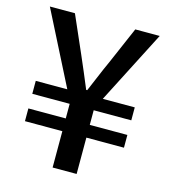

<svg xmlns="http://www.w3.org/2000/svg" viewBox="-107 -802 785 888"><g transform="rotate(15 285.0 -358.0)"><path d="M227 0V-174H48V-235H227V-305H48V-367H199L22 -716H142L220 -538Q236 -501 252 -463.5Q268 -426 284 -387H289Q306 -426 321.5 -463.5Q337 -501 354 -538L431 -716H548L369 -367H522V-305H342V-235H522V-174H342V0Z"/></g></svg>

Font: Noto Sans TC Thin Medium
Style: Regular
Weight: 500
Version: Version 2.004-H2;hotconv 1.0.118;makeotfexe 2.5.65603